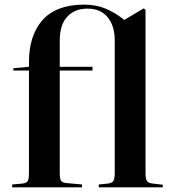

<svg xmlns="http://www.w3.org/2000/svg" viewBox="-20 -802 743 822"><path d="M32.2 0V-12.2L75.2 -16.1Q93.8 -18.1 98.9 -27.1Q104 -36.1 104 -64.9V-500H37.1V-509.8L104 -516.1V-537.1Q104 -591.3 117.7 -635.5Q131.3 -679.7 159.2 -712.9Q187 -746.1 232.7 -764.2Q278.3 -782.2 338.9 -782.2Q391.6 -782.2 432.6 -764.9Q473.6 -747.6 512.2 -716.8L595.2 -766.1L603 -759.8V-62Q603 -36.6 609.1 -27.3Q615.2 -18.1 634.8 -16.1L676.8 -11.2V0H402.8V-12.2L442.9 -16.1Q460 -18.6 465.6 -27.8Q471.2 -37.1 471.2 -64.9V-627.9Q471.2 -691.9 440.7 -728.5Q410.2 -765.1 354 -765.1Q300.3 -765.1 268.1 -730.7Q235.8 -696.3 235.8 -627V-516.1H376V-500H235.8V-62Q235.8 -36.1 241.5 -27.8Q247.1 -19.5 267.1 -18.1L331.1 -12.2V0Z"/></svg>

Font: Display Semibold
Style: Regular
Weight: 600
Designer: Latin by Veronika Burian and Jose Scaglione. Greek by Irene Vlachou. Cyrillic by Vera Evstafieva.
Foundry: TypeTogether
Version: Version 3.002